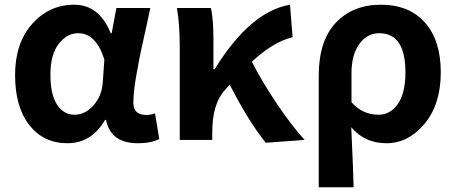

<svg xmlns="http://www.w3.org/2000/svg" viewBox="-20 -594 1938 815"><path d="M426 -85Q368 14 266.5 14Q165 14 104.5 -63Q44 -140 44 -275.5Q44 -411 116.5 -492.5Q189 -574 295 -574Q401 -574 450 -453H454L474 -560H618Q615 -544 600.5 -478.5Q586 -413 579.5 -383.5Q573 -354 564 -304Q546 -210 546 -158Q546 -106 601 -106Q620 -106 638 -113L656 -4Q622 14 565 14Q450 14 430 -85ZM416 -242 423 -341Q388 -453 312 -453Q264 -453 229 -407.5Q194 -362 194 -277.5Q194 -193 222 -150Q250 -107 296 -107Q342 -107 377 -147Q412 -187 416 -242Z M743 0V-393Q743 -492 731 -560H875Q886 -517 886 -423V-300H891Q1042 -545 1211 -574L1222 -436Q1141 -417 1049 -332Q1092 -248 1154 -155.5Q1216 -63 1273 0L1108 12Q1033 -82 955 -235Q949 -228 935 -212Q881 -154 881 -32V0Z M1333 201V-273Q1333 -421 1405.5 -497.5Q1478 -574 1597 -574Q1716 -574 1783.5 -498.5Q1851 -423 1851 -287Q1851 -151 1782 -68.5Q1713 14 1620.5 14Q1528 14 1471 -54Q1480 143 1481 201ZM1587 -107Q1637 -107 1669 -153Q1701 -199 1701 -287Q1701 -453 1590 -453Q1538 -453 1505 -407Q1472 -361 1472 -283V-160Q1519 -107 1587 -107Z"/></svg>

Font: Swei Fan Sans CJK TC
Style: Bold
Weight: 700
Version: Version 2.130